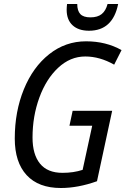

<svg xmlns="http://www.w3.org/2000/svg" viewBox="-20 -932 629 962"><path d="M54 -238Q54 -373 99.5 -484.5Q145 -596 226.5 -660.5Q308 -725 411 -725Q511 -725 589 -681L552 -608Q480 -649 407 -649Q332 -649 271.5 -592.5Q211 -536 177 -442.5Q143 -349 143 -243Q143 -158 180.5 -112Q218 -66 293 -66Q349 -66 394 -81L442 -302H328L344 -377H542L466 -24Q371 10 285 10Q173 10 113.5 -54.5Q54 -119 54 -238ZM314 -883Q314 -894 316 -912H367Q367 -878 382.5 -861.5Q398 -845 433 -845Q469 -845 489.5 -861.5Q510 -878 519 -912H572Q545 -778 426 -778Q373 -778 343.5 -805.5Q314 -833 314 -883Z"/></svg>

Font: Noto Sans UI Narrow
Style: Italic
Weight: 400
Width: 4
Italic angle: -12°
Designer: Monotype Design Team
Foundry: Monotype Imaging Inc.
Version: Version 1.001